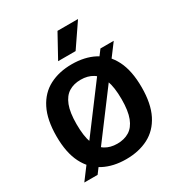

<svg xmlns="http://www.w3.org/2000/svg" viewBox="-188 -933 1002 1069"><g transform="rotate(-30 313.0 -398.0)"><path d="M130.5 3H45L496 -598.5H581.5ZM313 7.5Q231 7.5 169.5 -24.5Q108 -56.5 73.8 -124Q39.5 -191.5 39.5 -297Q39.5 -403 73.8 -470.8Q108 -538.5 169.8 -570.5Q231.5 -602.5 313 -602.5Q395.5 -602.5 457 -570.5Q518.5 -538.5 552.8 -470.8Q587 -403 587 -297Q587 -191.5 552.8 -124Q518.5 -56.5 456.8 -24.5Q395 7.5 313 7.5ZM313 -92Q358 -92 390.2 -111.8Q422.5 -131.5 439.8 -176Q457 -220.5 457 -295Q457 -372 439.8 -417.5Q422.5 -463 390.2 -483Q358 -503 313 -503Q268.5 -503 236.5 -483.2Q204.5 -463.5 187.2 -419Q170 -374.5 170 -300Q170 -223 187 -177.5Q204 -132 236.2 -112Q268.5 -92 313 -92ZM256.5 -655 338 -803H470L369 -655Z"/></g></svg>

Font: Encode Sans SC SemiCondensed SemiBold
Style: Regular
Weight: 600
Width: 4
Designer: Multiple Designers
Foundry: Impallari Type
Version: Version 3.002